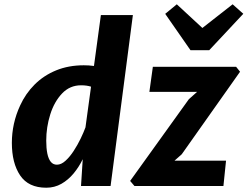

<svg xmlns="http://www.w3.org/2000/svg" viewBox="-20 -869 1157 897"><path d="M196 8Q112.8 8 74.1 -49.5Q35.4 -106.9 35.4 -201.5Q35.4 -292.6 74 -376Q99.2 -431.5 141.7 -474Q184.1 -516.4 242.1 -540.2Q300.2 -564 371.4 -564Q382.8 -564 394.8 -563.3Q406.9 -562.5 419 -560.8L451.3 -798.5H600.8L496.6 0H358.5L366.5 -125.2Q349.1 -89.2 324.1 -58.9Q299.1 -28.7 267 -10.3Q234.8 8 196 8ZM245.8 -99.6Q265.9 -99.6 286 -117.9Q306.2 -136.2 324.3 -164Q342.5 -191.9 356.7 -221.4Q370.9 -250.9 379.3 -273.8L405.3 -464.1Q385.7 -470.5 358.6 -470.5Q306.4 -470.5 270.1 -432.4Q233.4 -393.9 214.7 -334.2Q196 -274.6 196 -212.1Q196 -177 201.1 -151.8Q206.3 -126.6 217.2 -113.1Q228.1 -99.6 245.8 -99.6ZM1023.8 0H608.2L588 -23.7L862.2 -405.4L900.8 -439.8H677.9L694.1 -557H1083L1101.5 -533.9L829.1 -148.3L795.4 -118.5H1036ZM957.5 -634.5H869.9L751.8 -804.3L806 -848.9L925.5 -738.3L1066.8 -848.9L1116.7 -804.6Z"/></svg>

Font: Merriweather Sans Variable Regular
Style: Italic
Weight: 300
Italic angle: -8°
Designer: Eben Sorkin
Foundry: Eben Sorkin
Version: Version 2.001